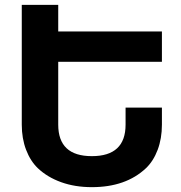

<svg xmlns="http://www.w3.org/2000/svg" viewBox="-20 -772 748 792"><path d="M358.9 0Q289.1 0 232.2 -20.5Q175.3 -41 136.2 -78.1Q105.5 -107.4 87.6 -154.1Q69.8 -200.7 69.8 -257.8V-752H220.2V-642.1H647.9V-517.1H220.2V-257.8Q220.2 -127.9 358.9 -127.9Q498 -127.9 498 -257.8V-328.1H647.9V-257.8Q647.9 -200.7 630.4 -154.1Q612.8 -107.4 582 -78.1Q499 0 358.9 0Z"/></svg>

Font: Miedinger*
Style: Bold
Weight: 700
Version: Version 001.000